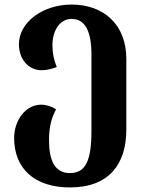

<svg xmlns="http://www.w3.org/2000/svg" viewBox="-20 -569 648 842"><path d="M287 253C460 253 534 148 534 0V-311C534 -459 437 -549 294 -549C167 -549 63 -471 63 -375C63 -310 104 -261 163 -261C183 -261 206 -266 229 -275C216 -306 210 -336 210 -371C210 -432 240 -486 294 -486C355 -486 381 -429 381 -329V5C381 136 355 190 287 190C219 190 195 133 195 45C195 -18 208 -55 226 -90C203 -104 180 -110 160 -110C93 -110 42 -42 42 36C42 169 130 253 287 253Z"/></svg>

Font: Noto Serif Georgian Bold
Style: Regular
Weight: 700
Designer: Monotype Design Team, Akaki Razmadze
Foundry: Google LLC
Version: Version 2.003